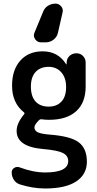

<svg xmlns="http://www.w3.org/2000/svg" viewBox="-20 -815 540 1065"><path d="M218.8 -749Q226.6 -770.5 245.6 -782.7Q264.6 -794.9 288.1 -794.9Q306.6 -794.9 319.3 -779.8Q332 -764.6 327.1 -746.1L301.8 -634.8Q296.9 -610.4 277.3 -595.2Q257.8 -580.1 233.4 -580.1H207Q187.5 -580.1 175.3 -597.2Q163.1 -614.3 170.9 -632.8ZM250 -444.3Q204.1 -444.3 177.7 -416Q151.4 -387.7 151.4 -335Q151.4 -280.3 177.2 -252Q203.1 -223.6 250 -223.6Q294.9 -223.6 320.8 -251.5Q346.7 -279.3 346.7 -332Q346.7 -383.8 319.8 -414.1Q293 -444.3 250 -444.3ZM230.5 141.6Q358.4 141.6 358.4 78.1Q358.4 48.8 329.1 33.7Q299.8 18.6 219.7 11.7Q71.3 -1 72.3 -89.8Q72.3 -130.9 113.3 -180.7Q119.1 -186.5 112.3 -192.4Q46.9 -244.1 46.9 -339.8Q46.9 -427.7 92.8 -479Q138.7 -530.3 216.8 -530.3Q301.8 -530.3 346.7 -459Q346.7 -458 348.6 -458H349.6V-468.8Q350.6 -491.2 366.2 -505.4Q381.8 -519.5 404.3 -519.5Q425.8 -519.5 440.4 -504.4Q455.1 -489.3 455.1 -467.8V-335Q455.1 -245.1 402.3 -197.8Q349.6 -150.4 252 -150.4Q229.5 -150.4 210.9 -153.3Q202.1 -154.3 196.3 -148.4Q170.9 -123 170.9 -108.4Q170.9 -90.8 189 -81.5Q207 -72.3 254.9 -68.4Q372.1 -59.6 417 -25.4Q461.9 8.8 461.9 82Q461.9 152.3 402.8 191.4Q343.8 230.5 230.5 230.5Q162.1 230.5 90.8 208Q69.3 201.2 57.1 182.6Q44.9 164.1 44.9 140.6Q44.9 125 59.1 116.2Q73.2 107.4 88.9 113.3Q164.1 141.6 230.5 141.6Z"/></svg>

Font: Rounded Mgen+ 2m medium
Style: Regular
Weight: 500
Designer: [Source Han Sans]
Ryoko NISHIZUKA  (kana & ideographs); Paul D. Hunt (Latin, Greek & Cyrillic); Wenlong ZHANG  (bopomofo
Version: Version 1.059.20150602